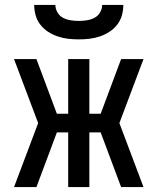

<svg xmlns="http://www.w3.org/2000/svg" viewBox="-20 -760 640 780"><path d="M563 0H472L389 -222H343V0H257V-222H211L128 0H37L135 -260L37 -520H128L211 -298H257V-520H343V-298H389L472 -520H563L465 -260Q490 -195 514 -130Q538 -65 563 0ZM300 -600Q278 -600 256.5 -602.5Q235 -605 214.5 -612Q194 -619 176 -630.5Q158 -642 144.5 -659Q131 -676 125 -697Q119 -718 119 -740H205Q205 -724 213.5 -709.5Q222 -695 236.5 -687.5Q251 -680 267.5 -677.5Q284 -675 300 -675Q316 -675 332.5 -677.5Q349 -680 363.5 -687.5Q378 -695 386.5 -709.5Q395 -724 395 -740H481Q481 -718 475 -697Q469 -676 455.5 -659Q442 -642 424 -630.5Q406 -619 385.5 -612Q365 -605 343.5 -602.5Q322 -600 300 -600Z"/></svg>

Font: Iosevka Medium Extended
Style: Regular
Weight: 500
Width: 7
Monospace: yes
Designer: Belleve Invis
Foundry: Belleve Invis
Version: Version 32.5.0; ttfautohint (v1.8.4)